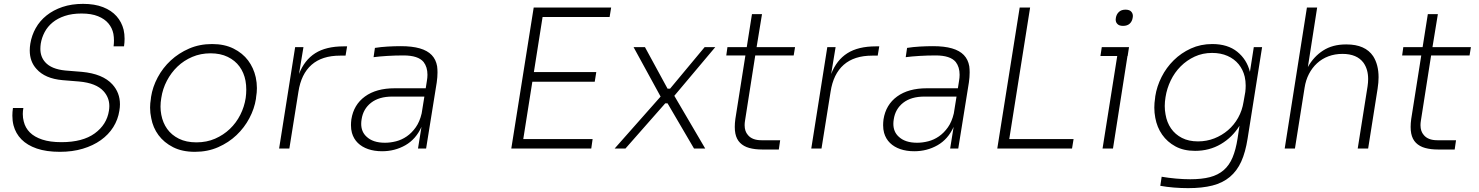

<svg xmlns="http://www.w3.org/2000/svg" viewBox="-20 -769 7659 994"><path d="M290 17Q220 17 170.5 0Q121 -17 91 -47.5Q61 -78 50 -120Q44 -144 44 -170Q44 -189 47 -210H101Q98 -194 98 -179Q98 -158 103 -140Q111 -107 134.5 -83.5Q158 -60 198.5 -46.5Q239 -33 298 -33Q408 -33 470.5 -78.5Q533 -124 544 -196Q546 -208 546 -220Q546 -264 516 -297Q478 -339 390 -347L304 -354Q213 -362 169 -412Q134 -450 134 -508Q134 -525 137 -543Q144 -586 165 -623.5Q186 -661 221 -689Q256 -717 303.5 -733Q351 -749 410 -749Q470 -749 513.5 -732Q557 -715 583.5 -685Q610 -655 620 -615Q625 -593 625 -568Q625 -549 622 -529H568Q570 -544 570 -559Q570 -577 567 -594Q561 -624 541.5 -647.5Q522 -671 487.5 -685Q453 -699 402 -699Q353 -699 315.5 -686.5Q278 -674 252 -652.5Q226 -631 211 -602.5Q196 -574 191 -543Q189 -529 189 -516Q189 -475 214 -447Q246 -411 318 -404L404 -397Q512 -387 562 -332Q601 -289 601 -229Q601 -213 598 -196Q591 -150 566.5 -111Q542 -72 502 -43.5Q462 -15 408.5 1Q355 17 290 17Z M989 17Q923 17 876 -7Q829 -31 800.5 -69.5Q772 -108 763 -157Q757 -184 757 -212Q757 -234 761 -257L762 -267Q770 -319 796.5 -368.5Q823 -418 864 -456Q905 -494 959 -517.5Q1013 -541 1078 -541Q1142 -541 1189 -517.5Q1236 -494 1264.5 -456Q1293 -418 1304 -369Q1310 -341 1310 -313Q1310 -290 1306 -267L1305 -257Q1297 -206 1271 -157Q1245 -108 1204.5 -69.5Q1164 -31 1109.5 -7Q1055 17 989 17ZM997 -32Q1050 -32 1093.5 -51Q1137 -70 1170 -101.5Q1203 -133 1224 -174.5Q1245 -216 1252 -262Q1255 -284 1255 -305Q1255 -329 1251 -351Q1243 -393 1220 -424.5Q1197 -456 1159 -474.5Q1121 -493 1070 -493Q1019 -493 975.5 -474.5Q932 -456 899 -424.5Q866 -393 844 -351Q822 -309 815 -262Q811 -239 811 -217Q811 -196 815 -175Q823 -133 845.5 -101.5Q868 -70 906 -51Q944 -32 997 -32Z M1425 0 1508 -525H1551L1528 -386Q1556 -458 1612 -493.5Q1668 -529 1759 -529H1777L1769 -481H1741Q1647 -481 1593 -433.5Q1539 -386 1525 -294L1478 0Z M1958 14Q1918 14 1886 3Q1854 -8 1832.5 -29Q1811 -50 1802 -81Q1797 -99 1797 -121Q1797 -135 1799 -151Q1811 -227 1869.5 -269.5Q1928 -312 2023 -312H2184L2190 -350Q2193 -367 2193 -382Q2193 -422 2173 -448Q2145 -482 2069 -482Q2027 -482 1985.5 -479.5Q1944 -477 1914 -473L1921 -521Q1952 -526 1987.5 -528Q2023 -530 2055 -530Q2114 -530 2153.5 -518.5Q2193 -507 2215 -484Q2237 -461 2243 -426Q2245 -411 2245 -394Q2245 -370 2241 -342L2186 0H2144L2162 -112Q2133 -48 2078.5 -17Q2024 14 1958 14ZM1973 -30Q2001 -30 2030.5 -37.5Q2060 -45 2086 -63Q2112 -81 2132.5 -110Q2153 -139 2163 -182L2177 -269H2011Q1942 -269 1901 -237Q1860 -205 1852 -151Q1850 -139 1850 -128Q1850 -87 1877 -62Q1910 -30 1973 -30Z M2324 0Z M2627 0 2743 -730H3144L3136 -681H2789L2744 -396H3067L3059 -346H2736L2689 -49H3048L3041 0Z M3162 0 3400 -269 3260 -525H3319L3436 -310H3449L3628 -525H3683L3471 -273L3631 0H3573L3436 -234H3424L3218 0Z M3890 -482 3837 -144Q3835 -132 3835 -121Q3835 -89 3852 -70Q3874 -43 3922 -43H4019L4012 5H3925Q3888 5 3859 -3Q3830 -11 3811.5 -29.5Q3793 -48 3787 -78Q3784 -93 3784 -112Q3784 -131 3787 -153L3839 -482H3740L3746 -525H3846L3873 -696H3925L3897 -525H4096L4089 -482Z M4180 0 4263 -525H4306L4283 -386Q4311 -458 4367 -493.5Q4423 -529 4514 -529H4532L4524 -481H4496Q4402 -481 4348 -433.5Q4294 -386 4280 -294L4233 0Z M4713 14Q4673 14 4641 3Q4609 -8 4587.5 -29Q4566 -50 4557 -81Q4552 -99 4552 -121Q4552 -135 4554 -151Q4566 -227 4624.5 -269.5Q4683 -312 4778 -312H4939L4945 -350Q4948 -367 4948 -382Q4948 -422 4928 -448Q4900 -482 4824 -482Q4782 -482 4740.5 -479.5Q4699 -477 4669 -473L4676 -521Q4707 -526 4742.5 -528Q4778 -530 4810 -530Q4869 -530 4908.5 -518.5Q4948 -507 4970 -484Q4992 -461 4998 -426Q5000 -411 5000 -394Q5000 -370 4996 -342L4941 0H4899L4917 -112Q4888 -48 4833.5 -17Q4779 14 4713 14ZM4728 -30Q4756 -30 4785.5 -37.5Q4815 -45 4841 -63Q4867 -81 4887.5 -110Q4908 -139 4918 -182L4932 -269H4766Q4697 -269 4656 -237Q4615 -205 4607 -151Q4605 -139 4605 -128Q4605 -87 4632 -62Q4665 -30 4728 -30Z M5143 0 5259 -730H5313L5205 -49H5538L5530 0Z M5688 0 5764 -479H5677L5684 -525H5825L5818 -479H5817L5742 0ZM5794 -635Q5772 -635 5763 -647Q5756 -655 5756 -668Q5756 -672 5757 -677Q5760 -695 5772.5 -707Q5785 -719 5807 -719Q5829 -719 5838 -707Q5845 -698 5845 -686Q5845 -682 5844 -677Q5841 -658 5828.5 -646.5Q5816 -635 5794 -635Z M6131 205Q6095 205 6057.5 202Q6020 199 5987 193L5994 146Q6029 152 6068 155.5Q6107 159 6142 159Q6202 159 6244 148Q6286 137 6315 112Q6344 87 6361 46.5Q6378 6 6387 -52L6397 -118Q6360 -58 6300.5 -23Q6241 12 6167 12Q6108 12 6065.5 -11Q6023 -34 5996.5 -72Q5970 -110 5961 -159Q5956 -185 5956 -212Q5956 -236 5960 -261L5961 -271Q5969 -322 5993.5 -370.5Q6018 -419 6056.5 -457Q6095 -495 6145.5 -518Q6196 -541 6256 -541Q6336 -541 6385.5 -501Q6435 -461 6451 -397L6471 -525H6514L6439 -52Q6428 19 6406 67.5Q6384 116 6347 147Q6310 178 6257 191.5Q6204 205 6131 205ZM6182 -37Q6227 -37 6266.5 -52.5Q6306 -68 6337.5 -95Q6369 -122 6390 -159.5Q6411 -197 6418 -242L6427 -293Q6429 -310 6429 -326Q6429 -350 6424 -372Q6415 -409 6392.5 -436.5Q6370 -464 6335 -479.5Q6300 -495 6255 -495Q6206 -495 6165 -476Q6124 -457 6092.5 -425.5Q6061 -394 6041 -352.5Q6021 -311 6014 -266Q6010 -242 6010 -220Q6010 -198 6014 -177Q6021 -135 6042.5 -104Q6064 -73 6099 -55Q6134 -37 6182 -37Z M6631 0 6746 -730H6799L6751 -422Q6781 -476 6830 -507.5Q6879 -539 6948 -539H6951Q7048 -539 7089 -478Q7117 -434 7117 -369Q7117 -342 7112 -310L7063 0H7009L7060 -322Q7063 -342 7063 -360Q7063 -410 7039 -444Q7005 -490 6930 -490Q6891 -490 6857.5 -477.5Q6824 -465 6798.5 -441.5Q6773 -418 6756.5 -386Q6740 -354 6734 -315L6684 0Z M7389 -482 7336 -144Q7334 -132 7334 -121Q7334 -89 7351 -70Q7373 -43 7421 -43H7518L7511 5H7424Q7387 5 7358 -3Q7329 -11 7310.5 -29.5Q7292 -48 7286 -78Q7283 -93 7283 -112Q7283 -131 7286 -153L7338 -482H7239L7245 -525H7345L7372 -696H7424L7396 -525H7595L7588 -482Z"/></svg>

Font: Sora ExtraLight
Style: Italic
Weight: 200
Designer: Jonathan Barnbrook, Juli√°n Moncada
Version: Version 1.000